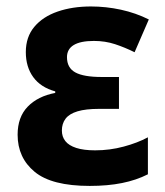

<svg xmlns="http://www.w3.org/2000/svg" viewBox="-20 -577 520 606"><path d="M355.5 -334V-233.4H293Q250.5 -233.4 224.6 -225.6Q198.7 -217.8 187 -202.4Q175.3 -187 175.3 -165Q175.3 -145.5 186.3 -131.6Q197.3 -117.7 220.7 -110.1Q244.1 -102.5 280.3 -102.5Q326.7 -102.5 370.4 -114.3Q414.1 -126 446.8 -143.6V-26.9Q410.2 -8.3 365.2 0.7Q320.3 9.8 263.2 9.8Q143.1 9.8 89.4 -34.7Q35.6 -79.1 35.6 -151.9Q35.6 -207.5 67.6 -240.5Q99.6 -273.4 154.3 -283.7V-288.6Q108.4 -301.3 85 -333.5Q61.5 -365.7 61.5 -412.6Q61.5 -460.4 88.4 -492.4Q115.2 -524.4 161.9 -540.5Q208.5 -556.6 267.1 -556.6Q314.5 -556.6 361.6 -546.4Q408.7 -536.1 449.7 -515.6L404.8 -412.1Q374.5 -427.2 343.3 -437.5Q312 -447.8 276.4 -447.8Q233.9 -447.8 212.6 -434.8Q191.4 -421.9 191.4 -396.5Q191.4 -362.8 217.8 -348.4Q244.1 -334 300.8 -334Z"/></svg>

Font: Open Sans SemiCondensed
Style: Bold
Weight: 700
Width: 4
Designer: Monotype Design Team
Foundry: Monotype Imaging Inc.
Version: Version 3.003